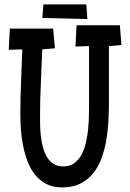

<svg xmlns="http://www.w3.org/2000/svg" viewBox="-20 -819 579 857"><path d="M522 -618.2 466.3 -613.3V-352.5Q465.8 -315.9 463.6 -274.2Q461.4 -232.4 454.1 -191.4Q446.8 -150.4 433.1 -112.5Q419.4 -74.7 396.2 -45.9Q373 -17.1 339.1 0.2Q305.2 17.6 257.3 17.6Q216.3 17.6 186.5 2Q156.7 -13.7 136 -39.8Q115.2 -65.9 102.5 -99.9Q89.8 -133.8 82.8 -170.2Q75.7 -206.5 73.2 -242.7Q70.8 -278.8 70.8 -309.6Q70.8 -381.8 74 -453.9Q77.1 -525.9 79.6 -598.6L19 -596.7L23.9 -691.4H217.3L225.1 -603.5L168.5 -598.6Q166 -523.4 162.4 -448.7Q158.7 -374 158.7 -298.8Q158.7 -280.8 159.2 -257.6Q159.7 -234.4 162.6 -209.5Q165.5 -184.6 171.9 -160.6Q178.2 -136.7 189.7 -117.9Q201.2 -99.1 218.8 -87.6Q236.3 -76.2 262.2 -76.2Q291.5 -76.2 311.5 -90.8Q331.5 -105.5 344.2 -129.4Q356.9 -153.3 363.8 -183.6Q370.6 -213.9 373.5 -244.6Q376.5 -275.4 377 -304.4Q377.4 -333.5 377.4 -354.5V-613.3L316.9 -611.3L321.8 -706.1H515.1ZM370.1 -733.9 168.9 -738.8 173.8 -799.3H365.2Z"/></svg>

Font: Maiden Orange
Style: Regular
Weight: 400
Designer: Astigmatic (AOETI)
Foundry: Astigmatic (AOETI)
Version: Version 1.001